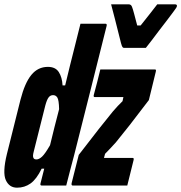

<svg xmlns="http://www.w3.org/2000/svg" viewBox="-60 -860 840 890"><path d="M616 -638H515Q511 -638 508 -641.5Q505 -645 501 -660Q498 -672 490 -703.5Q482 -735 472.5 -773Q463 -811 455 -840H536Q548 -840 552 -828Q556 -818 561.5 -797Q567 -776 576 -742H592Q617 -774 636 -797.5Q655 -821 669 -840H750Q762 -840 760 -831Q759 -827 756 -822.5Q753 -818 742 -803Q732 -789 714.5 -766.5Q697 -744 678 -719Q659 -694 642.5 -672Q626 -650 616 -638ZM162 -550Q197 -550 212.5 -526Q228 -502 230 -464H242Q253 -510 264.5 -556.5Q276 -603 288 -650Q294 -675 300.5 -700Q307 -725 313 -750H429Q437 -750 434 -739Q397 -591 359 -439.5Q321 -288 284 -142Q274 -105 265 -70Q256 -35 247 0H133Q125 0 128 -11Q136 -43 145 -78H133Q109 -29 81.5 -9.5Q54 10 19 10Q-17 10 -33 -25Q-49 -60 -28 -146L35 -398Q55 -476 85.5 -513Q116 -550 162 -550ZM405 -538H659Q665 -538 662 -527L630 -396Q577 -326 541 -280Q505 -234 477 -200Q450 -170 427 -147L422 -128H555Q562 -128 559 -117Q552 -88 544.5 -58.5Q537 -29 530 0H277Q270 0 272 -11L305 -142Q361 -215 398 -262Q435 -309 463 -343Q487 -371 508 -391L512 -410H379Q372 -410 375 -421Q383 -450 390.5 -479.5Q398 -509 405 -538ZM95 -128Q98 -121 109 -121Q121 -121 135 -134Q149 -147 172 -187Q182 -229 192.5 -270.5Q203 -312 214 -354Q213 -396 206 -407.5Q199 -419 186 -419Q173 -419 165 -408Q157 -397 150 -371L97 -160Q93 -145 93 -138.5Q93 -132 95 -128Z"/></svg>

Font: Recursive Mn Lnr St
Style: Bold Italic
Weight: 700
Italic angle: -15°
Monospace: yes
Version: Version 1.079;hotconv 1.0.112;makeotfexe 2.5.65598; ttfautoh